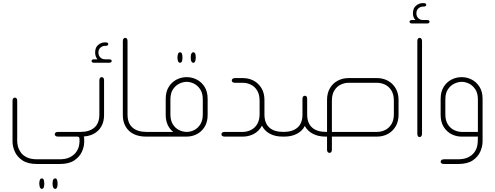

<svg xmlns="http://www.w3.org/2000/svg" viewBox="-20 -873 3165 1227"><path d="M498 -30 515 0Q517 3 517.5 6.5Q518 10 518 15V35Q518 65 503 97.5Q488 130 454 152.5Q420 175 362 175H216Q158 175 123.5 152Q89 129 74.5 95.5Q60 62 60 31V-228Q60 -239 64 -244Q68 -249 75 -249Q82 -249 86 -244Q90 -239 90 -228V31Q90 43 94.5 62Q99 81 112 100Q125 119 150.5 132Q176 145 219 145H359Q401 145 426.5 132Q452 119 465.5 100.5Q479 82 483.5 63.5Q488 45 488 34V14Q488 0 474 0H351Q341 0 335.5 -4Q330 -8 330 -15Q330 -22 335.5 -26Q341 -30 351 -30ZM231 302V298Q232 281 236 274Q240 267 247 267Q255 267 258.5 274Q262 281 263 298V302Q263 318 259 326Q255 334 247 334Q240 334 236 326Q232 318 231 302ZM316 302V298Q316 281 320.5 274Q325 267 332 267Q340 267 343.5 274Q347 281 348 298V302Q348 318 344 326Q340 334 332 334Q325 334 320.5 326Q316 318 316 302Z M603 -494Q588 -511 588 -538Q588 -570 607.5 -586Q627 -602 649 -602H656Q664 -602 668 -599Q672 -596 672 -591Q672 -587 668 -583.5Q664 -580 656 -580H651Q635 -580 622 -568.5Q609 -557 609 -537Q609 -517 621.5 -505.5Q634 -494 651 -494H678Q686 -494 690 -491Q694 -488 694 -483Q694 -479 690 -475.5Q686 -472 678 -472H580Q573 -472 569 -475.5Q565 -479 565 -483Q565 -488 569 -491Q573 -494 580 -494ZM487 0V-30H494Q552 -30 583.5 -58Q615 -86 615 -141V-359Q615 -370 619.5 -375Q624 -380 630 -380Q637 -380 641 -375Q645 -370 645 -359V-137Q645 -95 627 -64Q609 -33 576.5 -16.5Q544 0 498 0Z M923 0H913Q867 0 834 -16.5Q801 -33 783 -64Q765 -95 765 -137V-610Q765 -621 769.5 -626Q774 -631 780 -631Q787 -631 791 -626Q795 -621 795 -610V-141Q795 -86 826.5 -58Q858 -30 916 -30H923Z M1130 -472Q1123 -472 1119 -479.5Q1115 -487 1114 -503V-507Q1115 -524 1119 -531.5Q1123 -539 1130 -539Q1138 -539 1142 -531.5Q1146 -524 1146 -507V-503Q1146 -487 1142 -479.5Q1138 -472 1130 -472ZM1215 -472Q1208 -472 1203.5 -479.5Q1199 -487 1199 -503V-507Q1199 -524 1203.5 -531.5Q1208 -539 1215 -539Q1223 -539 1227 -531.5Q1231 -524 1231 -507V-503Q1230 -487 1226.5 -479.5Q1223 -472 1215 -472ZM911 0V-30H1087Q1065 -47 1052 -74.5Q1039 -102 1039 -139V-241Q1039 -287 1058.5 -318Q1078 -349 1108.5 -364.5Q1139 -380 1173 -380Q1207 -380 1237.5 -364.5Q1268 -349 1287.5 -318Q1307 -287 1307 -241V-139Q1307 -93 1287.5 -62Q1268 -31 1237.5 -15.5Q1207 0 1173 0ZM1173 -30Q1197 -30 1220.5 -41.5Q1244 -53 1260 -78Q1276 -103 1276 -142V-237Q1276 -277 1260 -301.5Q1244 -326 1220.5 -338Q1197 -350 1173 -350Q1149 -350 1125 -338Q1101 -326 1085 -301.5Q1069 -277 1069 -237V-142Q1069 -103 1085 -78Q1101 -53 1125 -41.5Q1149 -30 1173 -30Z M1797 -30V0H1787Q1739 0 1705 -18Q1671 -36 1654 -70Q1634 -33 1601 -16.5Q1568 0 1533 0H1416Q1406 0 1400.5 -4Q1395 -8 1395 -15Q1395 -22 1400.5 -26Q1406 -30 1416 -30H1531Q1558 -30 1583 -42Q1608 -54 1623.5 -79.5Q1639 -105 1639 -143V-230Q1639 -269 1623.5 -294.5Q1608 -320 1583 -332Q1558 -344 1531 -344H1482Q1472 -344 1466.5 -348Q1461 -352 1461 -359Q1461 -365 1466.5 -369.5Q1472 -374 1482 -374H1532Q1570 -374 1601 -357.5Q1632 -341 1651 -309.5Q1670 -278 1670 -234V-141Q1670 -86 1701 -58Q1732 -30 1790 -30Z M2070 0H2060Q2014 0 1979.5 -18Q1945 -36 1928 -68Q1912 -36 1877.5 -18Q1843 0 1797 0H1785V-30H1792Q1850 -30 1881.5 -58Q1913 -86 1913 -141V-241Q1913 -252 1917.5 -256.5Q1922 -261 1928 -261Q1935 -261 1939 -256.5Q1943 -252 1943 -241V-141Q1943 -86 1974.5 -58Q2006 -30 2064 -30H2070V-234Q2070 -278 2088.5 -309.5Q2107 -341 2138.5 -357.5Q2170 -374 2207 -374H2389Q2427 -374 2458 -357.5Q2489 -341 2508 -309.5Q2527 -278 2527 -234V-140Q2527 -96 2508 -64.5Q2489 -33 2458 -16.5Q2427 0 2389 0H2101V84Q2101 94 2096.5 99Q2092 104 2086 104Q2079 104 2074.5 99Q2070 94 2070 84ZM2101 -30H2389Q2416 -30 2441 -42Q2466 -54 2481.5 -79.5Q2497 -105 2497 -143V-230Q2497 -269 2481.5 -294.5Q2466 -320 2441 -332Q2416 -344 2389 -344H2208Q2182 -344 2157 -332Q2132 -320 2116.5 -294.5Q2101 -269 2101 -230Z M2635 -745Q2619 -761 2619 -788Q2619 -821 2639 -837Q2659 -853 2681 -853H2688Q2696 -853 2700 -850Q2704 -847 2704 -842Q2704 -838 2700 -834.5Q2696 -831 2688 -831H2683Q2667 -831 2654 -819.5Q2641 -808 2641 -788Q2641 -768 2653.5 -756.5Q2666 -745 2682 -745H2710Q2718 -745 2721.5 -742Q2725 -739 2725 -734Q2725 -730 2721.5 -726.5Q2718 -723 2710 -723H2612Q2605 -723 2601 -726.5Q2597 -730 2597 -734Q2597 -739 2601 -742Q2605 -745 2612 -745ZM2647 -610Q2647 -621 2651 -626Q2655 -631 2662 -631Q2668 -631 2672.5 -626Q2677 -621 2677 -610V-18Q2677 -8 2672.5 -2.5Q2668 3 2662 3Q2655 3 2651 -2.5Q2647 -8 2647 -18Z M3034 0H2930Q2896 0 2865.5 -15.5Q2835 -31 2815.5 -62Q2796 -93 2796 -139V-241Q2796 -287 2815.5 -318Q2835 -349 2865.5 -364.5Q2896 -380 2930 -380Q2964 -380 2994.5 -364.5Q3025 -349 3044.5 -318Q3064 -287 3064 -241V31Q3064 62 3049.5 95.5Q3035 129 3001 152Q2967 175 2908 175H2817Q2807 175 2801.5 171Q2796 167 2796 161Q2796 154 2801.5 149.5Q2807 145 2817 145H2904Q2946 145 2971.5 132.5Q2997 120 3010.5 101.5Q3024 83 3028.5 64.5Q3033 46 3033 34ZM3034 -30V-237Q3034 -277 3018 -301.5Q3002 -326 2978.5 -338Q2955 -350 2931 -350Q2907 -350 2882.5 -338Q2858 -326 2842 -301.5Q2826 -277 2826 -237V-142Q2826 -103 2842 -78Q2858 -53 2882.5 -41.5Q2907 -30 2931 -30Z"/></svg>

Font: Beiruti ExtraLight
Style: Regular
Weight: 250
Designer: Arlette Boutros
Foundry: Boutros
Version: Version 1.41